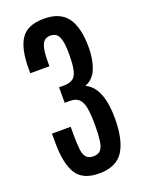

<svg xmlns="http://www.w3.org/2000/svg" viewBox="-163 -943 763 1026"><g transform="rotate(-20 219.0 -430.0)"><path d="M217.8 9.8Q124.5 9.8 88.4 -48.6Q52.2 -106.9 52.2 -228.5V-276.9H158.7V-229Q158.7 -177.2 162.8 -146Q167 -114.7 180.4 -100.8Q193.8 -86.9 220.7 -86.9Q248 -86.9 261.5 -103Q274.9 -119.1 279.5 -153.3Q284.2 -187.5 284.2 -241.2Q284.2 -302.7 277.3 -339.4Q270.5 -376 252.7 -392.1Q234.9 -408.2 201.7 -408.2H172.4V-496.6H200.7Q232.9 -496.6 251 -509.3Q269 -522 276.4 -554.2Q283.7 -586.4 283.7 -643.6Q283.7 -696.8 276.6 -724.4Q269.5 -752 255.6 -762Q241.7 -772 222.2 -772Q201.2 -772 188 -760Q174.8 -748 168.7 -719.7Q162.6 -691.4 162.6 -642.1V-619.6H53.7V-646.5Q53.7 -759.8 90.6 -814.2Q127.4 -868.7 220.7 -868.7Q313 -868.7 353.8 -812.3Q394.5 -755.9 394.5 -643.6Q394.5 -573.7 374 -523.2Q353.5 -472.7 307.1 -455.6Q339.8 -440.4 359.4 -409.2Q378.9 -377.9 387.7 -335Q396.5 -292 396.5 -240.7Q396.5 -116.2 356 -53.2Q315.4 9.8 217.8 9.8Z"/></g></svg>

Font: Antonio SemiBold
Style: Regular
Weight: 600
Designer: Vernon Adams
Foundry: Vernon Adams
Version: Version 1.002